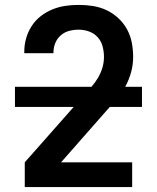

<svg xmlns="http://www.w3.org/2000/svg" viewBox="-20 -763 640 783"><path d="M81 0V-101L323 -375Q338 -392 353 -409Q368 -426 379.5 -445.5Q391 -465 397.5 -486.5Q404 -508 404 -531Q404 -552 398.5 -573.5Q393 -595 378.5 -611Q364 -627 343.5 -634.5Q323 -642 301 -642Q281 -642 262 -637Q243 -632 228 -619Q213 -606 205.5 -587.5Q198 -569 198 -549V-546H79V-552Q79 -580 86.5 -606.5Q94 -633 109 -656.5Q124 -680 146 -697Q168 -714 193.5 -724.5Q219 -735 246 -739Q273 -743 301 -743Q330 -743 359 -738.5Q388 -734 414.5 -721.5Q441 -709 462.5 -689Q484 -669 498 -643.5Q512 -618 517.5 -589Q523 -560 523 -531Q523 -499 514.5 -468Q506 -437 490.5 -409Q475 -381 454.5 -357Q434 -333 412 -309L229 -101H519V0ZM41 -327V-409H559V-327Z"/></svg>

Font: R Plex Mono
Style: Bold
Weight: 700
Monospace: yes
Designer: Belleve Invis
Foundry: Belleve Invis
Version: Version 31.8.0